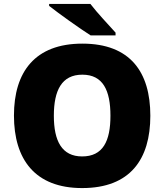

<svg xmlns="http://www.w3.org/2000/svg" viewBox="-20 -947 837 977"><path d="M440 -927H230V-917C278 -879 387 -801 441 -767H568V-781C535 -818 474 -882 440 -927ZM745 -358C745 -580 643 -725 399 -725C158 -725 51 -581 51 -359C51 -136 158 10 398 10C643 10 745 -137 745 -358ZM254 -358C254 -487 294 -567 399 -567C504 -567 542 -487 542 -358C542 -229 504 -151 398 -151C295 -151 254 -229 254 -358Z"/></svg>

Font: Noto Sans Sinhala Black
Style: Regular
Weight: 900
Designer: Jelle Bosma - Monotype Design Team
Foundry: Monotype Imaging Inc.
Version: Version 2.006